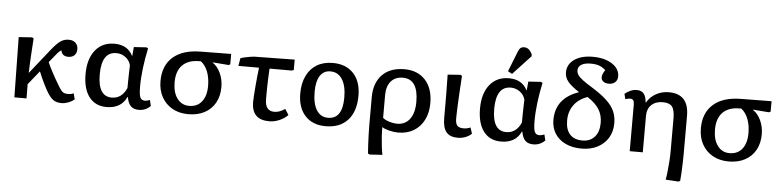

<svg xmlns="http://www.w3.org/2000/svg" viewBox="-54 -1121 6740 1653"><g transform="rotate(5 3316.0 -294.0)"><path d="M492 14Q446 14 418 -6.5Q390 -27 359 -81Q349 -98 334.5 -127.5Q320 -157 305.5 -188.5Q291 -220 283 -242L187 -123L188 0H83L75 -520L190 -528L204 -520Q199 -440 194.5 -369.5Q190 -299 188 -220L363 -440Q407 -494 437.5 -514.5Q468 -535 507 -535Q544 -535 565.5 -514.5Q587 -494 587 -460Q587 -426 567.5 -407Q548 -388 514 -388Q487 -388 470.5 -401.5Q454 -415 452 -438Q434 -432 401 -389L351 -328Q364 -297 390 -247.5Q416 -198 449 -143Q467 -112 479.5 -96Q492 -80 505.5 -74.5Q519 -69 540 -69Q567 -69 589 -79L602 -28Q580 -9 549.5 2.5Q519 14 492 14Z M880 14Q783 14 729.5 -56Q676 -126 676 -253Q676 -384 736.5 -459.5Q797 -535 902 -535Q1016 -535 1061 -444H1063L1070 -521L1179 -528L1193 -520Q1174 -432 1163.5 -347Q1153 -262 1153 -187Q1153 -119 1164 -94Q1175 -69 1206 -69Q1213 -69 1225 -72Q1237 -75 1248 -79L1260 -28Q1217 14 1160 14Q1115 14 1090.5 -9.5Q1066 -33 1056 -88H1053Q1006 14 880 14ZM918 -71Q1005 -71 1046 -165Q1046 -190 1046.5 -227Q1047 -264 1048 -301Q1049 -338 1050 -362Q1039 -404 1004 -430Q969 -456 925 -456Q798 -456 798 -261Q798 -71 918 -71Z M1587 14Q1508 14 1449 -19Q1390 -52 1357 -111.5Q1324 -171 1324 -250Q1324 -384 1408 -457.5Q1492 -531 1647 -532L1910 -535V-445L1896 -438L1757 -449V-447Q1799 -420 1825 -364.5Q1851 -309 1851 -244Q1851 -165 1818.5 -107Q1786 -49 1726.5 -17.5Q1667 14 1587 14ZM1588 -58Q1658 -58 1697 -107.5Q1736 -157 1736 -243Q1736 -312 1715.5 -365.5Q1695 -419 1656 -449H1642Q1547 -449 1496.5 -398Q1446 -347 1446 -250Q1446 -162 1484.5 -110Q1523 -58 1588 -58Z M2286 14Q2134 14 2134 -139Q2134 -159 2136.5 -195.5Q2139 -232 2142.5 -276Q2146 -320 2150.5 -362.5Q2155 -405 2159 -438H1981L1992 -505Q2008 -511 2030.5 -516Q2053 -521 2074.5 -524.5Q2096 -528 2110 -529L2459 -534V-445L2444 -438H2250Q2248 -407 2246.5 -369.5Q2245 -332 2244 -294Q2243 -256 2243 -223.5Q2243 -191 2243 -172Q2243 -71 2323 -71Q2345 -71 2366.5 -78.5Q2388 -86 2415 -104L2447 -54Q2417 -23 2373.5 -4.5Q2330 14 2286 14Z M2773 14Q2661 14 2596.5 -55.5Q2532 -125 2532 -248Q2532 -336 2563 -400.5Q2594 -465 2651.5 -499.5Q2709 -534 2789 -534Q2903 -534 2968 -464.5Q3033 -395 3033 -272Q3033 -136 2965 -61Q2897 14 2773 14ZM2788 -60Q2913 -60 2913 -246Q2913 -348 2876.5 -404Q2840 -460 2775 -460Q2716 -460 2685 -411.5Q2654 -363 2654 -273Q2654 -170 2689 -115Q2724 -60 2788 -60Z M3173 224 3158 216Q3155 182 3153 139Q3151 96 3149.5 52.5Q3148 9 3148 -28V-269Q3148 -393 3216.5 -463.5Q3285 -534 3408 -534Q3523 -534 3589 -461.5Q3655 -389 3655 -263Q3655 -179 3623.5 -117Q3592 -55 3535 -20.5Q3478 14 3400 14Q3364 14 3323.5 4Q3283 -6 3263 -20H3261Q3261 20 3264 65Q3267 110 3272 150.5Q3277 191 3283 217ZM3386 -61Q3455 -61 3494.5 -114Q3534 -167 3534 -262Q3534 -460 3401 -460Q3335 -460 3298 -417Q3261 -374 3261 -298V-101Q3271 -91 3292 -81.5Q3313 -72 3338.5 -66.5Q3364 -61 3386 -61Z M3916 14Q3848 14 3816.5 -24Q3785 -62 3785 -145Q3785 -195 3785 -250.5Q3785 -306 3784.5 -358.5Q3784 -411 3783 -453.5Q3782 -496 3782 -520L3892 -528L3906 -520Q3903 -479 3900 -425.5Q3897 -372 3894 -317.5Q3891 -263 3889.5 -218.5Q3888 -174 3888 -152Q3888 -106 3904 -88.5Q3920 -71 3961 -71Q3987 -71 4018 -84L4035 -31Q4013 -10 3981 2Q3949 14 3916 14Z M4289 14Q4192 14 4138.5 -56Q4085 -126 4085 -253Q4085 -384 4145.5 -459.5Q4206 -535 4311 -535Q4425 -535 4470 -444H4472L4479 -521L4588 -528L4602 -520Q4583 -432 4572.5 -347Q4562 -262 4562 -187Q4562 -119 4573 -94Q4584 -69 4615 -69Q4622 -69 4634 -72Q4646 -75 4657 -79L4669 -28Q4626 14 4569 14Q4524 14 4499.5 -9.5Q4475 -33 4465 -88H4462Q4415 14 4289 14ZM4327 -71Q4414 -71 4455 -165Q4455 -190 4455.5 -227Q4456 -264 4457 -301Q4458 -338 4459 -362Q4448 -404 4413 -430Q4378 -456 4334 -456Q4207 -456 4207 -261Q4207 -71 4327 -71ZM4334 -575 4297 -594 4363 -761Q4373 -790 4385.5 -801Q4398 -812 4419 -812Q4463 -812 4488 -756V-740Z M4986 14Q4906 14 4847 -14Q4788 -42 4755.5 -92.5Q4723 -143 4723 -211Q4723 -400 4922 -468Q4851 -515 4823 -550Q4795 -585 4795 -628Q4795 -698 4855 -740Q4915 -782 5014 -782Q5083 -782 5135 -763Q5187 -744 5216.5 -710.5Q5246 -677 5246 -633Q5246 -601 5225.5 -582Q5205 -563 5171 -563Q5141 -563 5123 -577Q5105 -591 5105 -612Q5105 -626 5110.5 -640.5Q5116 -655 5130 -676Q5104 -701 5074 -711.5Q5044 -722 5002 -722Q4950 -722 4921 -704Q4892 -686 4892 -655Q4892 -634 4904 -615.5Q4916 -597 4946.5 -573.5Q4977 -550 5035 -515Q5113 -466 5160 -422Q5207 -378 5227.5 -331.5Q5248 -285 5248 -228Q5248 -156 5215 -101.5Q5182 -47 5122.5 -16.5Q5063 14 4986 14ZM4987 -56Q5054 -56 5092.5 -100Q5131 -144 5131 -221Q5131 -287 5100 -337.5Q5069 -388 4999 -433Q4923 -407 4882 -350.5Q4841 -294 4841 -217Q4841 -138 4878.5 -97Q4916 -56 4987 -56Z M5842 224 5731 217Q5737 184 5741.5 141.5Q5746 99 5749 54.5Q5752 10 5752 -29V-313Q5752 -387 5729 -416Q5706 -445 5649 -445Q5587 -445 5550.5 -410.5Q5514 -376 5514 -315V0H5401V-402Q5401 -429 5392.5 -440Q5384 -451 5365 -451Q5349 -451 5324 -443L5313 -488Q5335 -507 5362 -518.5Q5389 -530 5416 -530Q5456 -530 5476 -506.5Q5496 -483 5501 -430H5504Q5532 -479 5582 -507Q5632 -535 5693 -535Q5866 -535 5866 -346V-16Q5866 21 5864.5 65.5Q5863 110 5861 151Q5859 192 5856 217Z M6257 14Q6178 14 6119 -19Q6060 -52 6027 -111.5Q5994 -171 5994 -250Q5994 -384 6078 -457.5Q6162 -531 6317 -532L6580 -535V-445L6566 -438L6427 -449V-447Q6469 -420 6495 -364.5Q6521 -309 6521 -244Q6521 -165 6488.5 -107Q6456 -49 6396.5 -17.5Q6337 14 6257 14ZM6258 -58Q6328 -58 6367 -107.5Q6406 -157 6406 -243Q6406 -312 6385.5 -365.5Q6365 -419 6326 -449H6312Q6217 -449 6166.5 -398Q6116 -347 6116 -250Q6116 -162 6154.5 -110Q6193 -58 6258 -58Z"/></g></svg>

Font: Literata 7pt Medium
Style: Regular
Weight: 500
Designer: Latin by Veronika Burian and Jose Scaglione. Greek by Irene Vlachou. Cyrillic by Vera Evstafieva.
Foundry: TypeTogether
Version: Version 3.002